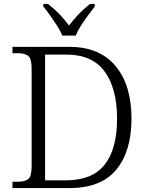

<svg xmlns="http://www.w3.org/2000/svg" viewBox="-20 -951 744 971"><path d="M43 0V-32H70Q106 -32 123 -45.5Q140 -59 140 -111V-605Q140 -655 122.5 -668.5Q105 -682 70 -682H43V-714H331Q483 -714 564 -617.5Q645 -521 645 -351Q645 -186 568 -93Q491 0 333 0ZM314 -39Q447 -39 509.5 -118.5Q572 -198 572 -351Q572 -503 509.5 -589Q447 -675 315 -675H208V-39ZM295 -771Q286 -794 269 -820.5Q252 -847 233.5 -873Q215 -899 199 -918V-931H223Q256 -905 281.5 -878.5Q307 -852 329 -822Q352 -852 377 -878.5Q402 -905 435 -931H459V-918Q444 -899 425 -873Q406 -847 389 -820.5Q372 -794 363 -771Z"/></svg>

Font: Noto Serif Malayalam Light
Style: Regular
Weight: 300
Designer: Indian type Foundry, Jelle Bosma, Monotype Design Team
Foundry: Monotype Imaging Inc.
Version: Version 2.104; ttfautohint (v1.8.4.7-5d5b)